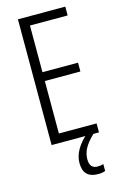

<svg xmlns="http://www.w3.org/2000/svg" viewBox="-139 -773 669 1053"><g transform="rotate(-15 196.0 -247.0)"><path d="M345 0H76V-714H345V-664H131V-399H333V-349H131V-51H345ZM245 126Q245 179 290 179Q300 179 309 177.5Q318 176 323 174V213Q306 220 282 220Q198 220 198 135Q198 96 220 58.5Q242 21 280 -11L313 0Q277 35 261 64.5Q245 94 245 126Z"/></g></svg>

Font: Noto Sans Lao UI ExtCond Light
Style: Regular
Weight: 300
Width: 2
Designer: Monotype Design Team
Foundry: Monotype Imaging Inc.
Version: Version 2.000; ttfautohint (v1.8.4.7-5d5b)